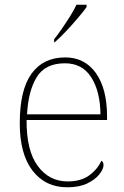

<svg xmlns="http://www.w3.org/2000/svg" viewBox="-20 -786 529 816"><path d="M266 10Q173 10 118.5 -60.5Q64 -131 64 -262Q64 -404 114 -473Q164 -542 257 -542Q340 -542 387.5 -475.5Q435 -409 435 -290V-276H93Q92 -146 140.5 -80.5Q189 -15 267 -15Q324 -15 359 -40.5Q394 -66 411 -103Q420 -97 420 -85Q420 -68 402.5 -45.5Q385 -23 351 -6.5Q317 10 266 10ZM407 -300Q406 -397 368 -457Q330 -517 256 -517Q172 -517 136 -458Q100 -399 95 -300ZM210 -619Q225 -638 243 -664Q261 -690 278 -717Q295 -744 305 -766H348V-756Q336 -739 311.5 -710Q287 -681 260 -652.5Q233 -624 212 -606H210Z"/></svg>

Font: Noto Serif Thin
Style: Regular
Weight: 100
Designer: Monotype Design Team
Foundry: Monotype Imaging Inc.
Version: Version 2.015